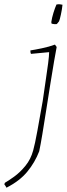

<svg xmlns="http://www.w3.org/2000/svg" viewBox="-62 -664 310 891"><path d="M-32 207Q-34 203 -36.5 199Q-39 195 -42 191L-39 184Q-23 175 4 155.5Q31 136 56 105.5Q81 75 92 34Q100 6 111.5 -57Q123 -120 136 -194Q143 -244 150 -290Q157 -336 161.5 -371Q166 -406 166 -422L82 -414Q80 -417 79.5 -421.5Q79 -426 79 -430Q99 -433 132.5 -440Q166 -447 193 -457L201 -446Q197 -426 189 -379.5Q181 -333 171.5 -273.5Q162 -214 152.5 -153Q143 -92 134.5 -41Q126 10 120 38Q100 90 64.5 133Q29 176 -32 207ZM178 -554Q177 -555 177 -557.5Q177 -560 176 -561Q179 -582 186 -604.5Q193 -627 200 -643Q209 -645 216.5 -644Q224 -643 228 -642Q226 -621 220.5 -596Q215 -571 212 -565Q210 -563 206 -557.5Q202 -552 200 -552Q191 -551 178 -554Z"/></svg>

Font: Labrada ExtraLight
Style: Italic
Weight: 200
Italic angle: -7°
Designer: Mercedes Jáuregui
Foundry: Omnibus-Type Team
Version: Version 1.000; ttfautohint (v1.8.4.7-5d5b)